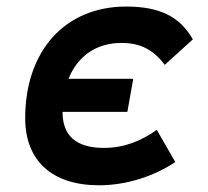

<svg xmlns="http://www.w3.org/2000/svg" viewBox="-20 -547 626 577"><path d="M277.8 9.8C361.3 9.8 444.3 -18.1 506.8 -60.1L451.2 -156.7C404.8 -124 354 -102.5 292 -102.5C207 -102.5 168.5 -141.1 168 -208.5C168 -209.5 168 -210 168 -210.9H362.8L380.4 -310.1H186C212.4 -377 268.1 -418 345.2 -418C403.3 -418 442.4 -396 475.1 -352.1L559.6 -428.7C520 -497.6 460 -527.3 358.9 -527.3C175.8 -527.3 55.7 -394.5 55.7 -191.9C55.7 -64 136.2 9.8 277.8 9.8Z"/></svg>

Font: Cascadia Mono SemiBold
Style: Italic
Weight: 600
Italic angle: -10°
Monospace: yes
Designer: Aaron Bell
Foundry: Saja Typeworks
Version: Version 2404.023